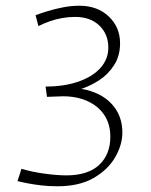

<svg xmlns="http://www.w3.org/2000/svg" viewBox="-20 -641 526 670"><path d="M181 9Q150 9 124.5 6Q99 3 78 -1Q57 -5 41 -9L55 -52Q91 -41 135.5 -35Q180 -29 211 -29Q287 -29 326 -65.5Q365 -102 365 -164Q365 -208 344 -239.5Q323 -271 285.5 -288Q248 -305 200 -305Q186 -305 170.5 -304Q155 -303 144 -303L139 -339Q205 -339 254.5 -356.5Q304 -374 331 -404.5Q358 -435 358 -475Q358 -522 326.5 -552Q295 -582 242 -582Q220 -582 197 -578Q174 -574 153 -566.5Q132 -559 114 -550L104 -588Q123 -595 147.5 -602.5Q172 -610 200.5 -615.5Q229 -621 257 -621Q320 -621 359.5 -583.5Q399 -546 399 -490Q399 -446 378 -413.5Q357 -381 326 -361Q295 -341 264 -331Q332 -319 369.5 -278.5Q407 -238 407 -179Q407 -135 381.5 -91.5Q356 -48 306 -19.5Q256 9 181 9Z"/></svg>

Font: Ancizar Sans Thin
Style: Italic
Weight: 100
Italic angle: -4°
Designer: Cesar Puertas, Viviana Monsalve, Julian Moncada, Julian Prieto, Jose Castro, Mariel Hernandez, Felipe Aragon, Sara Alarc
Version: Version 8.100